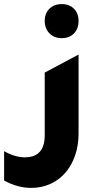

<svg xmlns="http://www.w3.org/2000/svg" viewBox="-80 -721 493 936"><path d="M221 -535Q184 -535 161 -558.5Q138 -582 138 -619Q138 -656 161 -678.5Q184 -701 221 -701Q258 -701 280.5 -678.5Q303 -656 303 -619Q303 -581 280.5 -558Q258 -535 221 -535ZM303 -72Q303 14 267.5 79Q232 144 169 174Q124 195 73 195Q5 195 -60 159V16Q-7 46 42 46Q62 46 79 41Q138 22 138 -60V-367L303 -455Z"/></svg>

Font: Tajawal Black
Style: Regular
Weight: 900
Designer: Boutros Fonts
Foundry: Created by Boutros International 2017
Version: Version 1.700